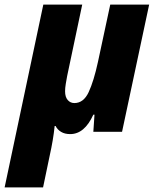

<svg xmlns="http://www.w3.org/2000/svg" viewBox="-58 -569 670 829"><path d="M-38 240 129 -549H297L232 -241Q229 -225 226 -207Q223 -189 223 -175Q223 -150 234.5 -137Q246 -124 263 -124Q303 -124 325 -171.5Q347 -219 365 -302L418 -549H586L469 0H345L350 -74H345Q307 10 245 10Q222 10 206 0.5Q190 -9 182 -25H178Q175 5 169.5 37.5Q164 70 157 101L128 240Z"/></svg>

Font: Noto Sans Disp ExtBd
Style: Italic
Weight: 800
Italic angle: -12°
Designer: Monotype Design Team
Foundry: Monotype Imaging Inc.
Version: Version 2.000;GOOG;noto-source:20170915:90ef993387c0